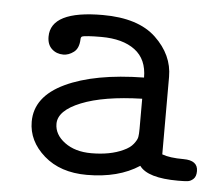

<svg xmlns="http://www.w3.org/2000/svg" viewBox="-40 -484 605 533"><g transform="rotate(5 262.5 -217.0)"><path d="M55 -128Q55 -198 136.5 -236.5Q218 -275 355 -277Q355 -328 321 -353.5Q287 -379 227 -379Q205 -379 191 -378Q176 -377 173 -375Q170 -373 170 -367Q169 -342 155 -331.5Q141 -321 126 -321Q107 -321 94 -333Q81 -345 81 -367Q81 -440 226 -440Q325 -440 374.5 -393Q424 -346 424 -285V-69Q445 -61 484 -61Q524 -61 524 -31Q524 -16 516.5 -9Q509 -2 500.5 -1Q492 0 474 0Q389 0 366 -32Q308 6 220 6Q146 6 100.5 -34Q55 -74 55 -128ZM124 -128Q124 -98 153 -76.5Q182 -55 227 -55Q280 -55 316 -72Q334 -80 343 -91.5Q352 -103 353.5 -111Q355 -119 355 -134V-218Q248 -215 186 -190Q124 -165 124 -128Z"/></g></svg>

Font: CMU Typewriter Text
Style: Regular
Weight: 500
Monospace: yes
Version: Version 0.7.0